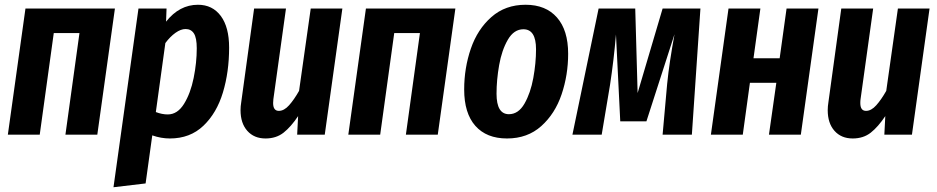

<svg xmlns="http://www.w3.org/2000/svg" viewBox="-20 -566 3939 807"><path d="M255 0 314 -427H206L147 0H13L87 -530H463L389 0Z M562 -530H680L678 -475Q734 -546 812 -546Q873 -546 908 -499Q943 -452 943 -366Q943 -264 917 -177.5Q891 -91 835 -37.5Q779 16 694 16Q657 16 620 3L592 205L457 221ZM807 -363Q807 -407 795 -425.5Q783 -444 760 -444Q740 -444 717.5 -428Q695 -412 675 -385L635 -95Q661 -85 685 -85Q726 -85 753.5 -129.5Q781 -174 794 -238.5Q807 -303 807 -363Z M991 -103Q991 -119 994 -137L1048 -530H1182L1129 -149Q1128 -143 1128 -133Q1128 -100 1152 -100Q1174 -100 1195 -123.5Q1216 -147 1237 -184L1286 -530H1419L1345 0H1229L1233 -78Q1203 -33 1172 -8.5Q1141 16 1096 16Q1048 16 1019.5 -16Q991 -48 991 -103Z M1686 0 1745 -427H1637L1578 0H1444L1518 -530H1894L1820 0Z M1931 -190Q1931 -280 1959 -361.5Q1987 -443 2045.5 -494.5Q2104 -546 2189 -546Q2274 -546 2321 -492.5Q2368 -439 2368 -340Q2368 -251 2340.5 -169.5Q2313 -88 2255 -36Q2197 16 2111 16Q2025 16 1978 -37Q1931 -90 1931 -190ZM2233 -359Q2233 -443 2180 -443Q2140 -443 2114.5 -399Q2089 -355 2078 -292.5Q2067 -230 2067 -172Q2067 -86 2119 -86Q2159 -86 2184.5 -130.5Q2210 -175 2221.5 -238Q2233 -301 2233 -359Z M2888 0H2765L2784 -212Q2789 -262 2796.5 -311.5Q2804 -361 2815 -422L2697 -56H2587L2569 -421Q2560 -314 2544 -209L2509 0H2386L2496 -530H2650L2660 -175L2765 -530H2924Z M3212 0 3243 -218H3132L3102 0H2968L3042 -530H3176L3147 -321H3257L3286 -530H3420L3346 0Z M3459 -103Q3459 -119 3462 -137L3516 -530H3650L3597 -149Q3596 -143 3596 -133Q3596 -100 3620 -100Q3642 -100 3663 -123.5Q3684 -147 3705 -184L3754 -530H3887L3813 0H3697L3701 -78Q3671 -33 3640 -8.5Q3609 16 3564 16Q3516 16 3487.5 -16Q3459 -48 3459 -103Z"/></svg>

Font: Fira Sans Extra Condensed SemiBold
Style: Italic
Weight: 600
Width: 3
Italic angle: -8°
Designer: Carrois Corporate & Edenspiekermann AG
Foundry: Carrois Corporate GbR & Edenspiekermann AG
Version: Version 4.203